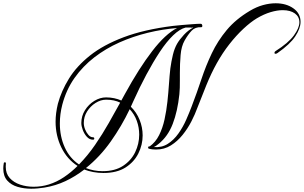

<svg xmlns="http://www.w3.org/2000/svg" viewBox="-343 -864 1853 1171"><path d="M-153 287Q-197 287 -236 275.5Q-275 264 -299 237Q-323 210 -323 164Q-323 148 -320 132Q-320 126 -313 126Q-307 126 -307 131Q-307 137 -307.5 142Q-308 147 -308 153Q-308 195 -283.5 222Q-259 249 -220 262Q-181 275 -138 275Q-90 275 -45 261Q3 246 47 216.5Q91 187 130 148Q66 107 31 35Q-4 -37 -4 -122Q-4 -173 10 -231Q31 -309 77.5 -384.5Q124 -460 205.5 -525Q287 -590 411.5 -637Q536 -684 712 -706Q735 -709 767.5 -711.5Q800 -714 831 -716.5Q862 -719 880 -719H881Q886 -719 888.5 -715Q891 -711 891 -706Q891 -698 884 -698Q848 -700 826 -677Q804 -654 783 -617Q763 -582 758.5 -528.5Q754 -475 754 -420V-373Q754 -350 753.5 -328.5Q753 -307 751 -289Q740 -185 710.5 -108.5Q681 -32 625 13Q607 28 595 33Q643 37 680 13.5Q717 -10 745 -49.5Q773 -89 792.5 -133.5Q812 -178 826 -215Q858 -299 885.5 -381.5Q913 -464 949 -539.5Q985 -615 1040 -681Q1095 -747 1181 -798Q1221 -822 1261 -833Q1301 -844 1338 -844Q1403 -844 1446.5 -813Q1490 -782 1490 -731Q1490 -691 1458 -642.5Q1426 -594 1350 -541Q1344 -536 1337 -536Q1331 -536 1331 -542Q1331 -548 1337 -552Q1416 -602 1449.5 -648Q1483 -694 1483 -728Q1483 -762 1455.5 -782Q1428 -802 1381 -802Q1348 -802 1307.5 -790Q1267 -778 1223 -752Q1185 -729 1141.5 -688.5Q1098 -648 1056 -594.5Q1014 -541 979 -478Q945 -417 915.5 -344.5Q886 -272 861 -207Q847 -168 824.5 -124Q802 -80 770.5 -41Q739 -2 699 23Q659 48 609 48Q599 48 588 47Q577 46 566 43Q561 43 561 38Q558 36 560 35H561Q561 27 570 29Q606 3 627.5 -40Q649 -83 660.5 -135.5Q672 -188 678 -243.5Q684 -299 687.5 -351.5Q691 -404 696 -447Q702 -491 711.5 -530Q721 -569 737 -597Q752 -623 778.5 -651.5Q805 -680 836 -696H830Q829 -695 826 -695Q825 -695 824 -695.5Q823 -696 821 -696H789Q753 -687 713 -648.5Q673 -610 632 -548Q591 -486 549.5 -408.5Q508 -331 469 -244L455 -213Q490 -179 508.5 -133Q527 -87 527 -38Q527 19 501 71.5Q475 124 422.5 157.5Q370 191 288 191Q256 191 226.5 185.5Q197 180 171 170Q117 212 56.5 240.5Q-4 269 -72 280Q-91 283 -112 285Q-133 287 -153 287ZM139 139Q192 85 237 19.5Q282 -46 320 -113Q358 -180 390 -238Q354 -256 304 -256Q271 -256 239.5 -236Q208 -216 188 -184Q168 -152 168 -114Q168 -95 176 -75Q184 -55 196.5 -41Q209 -27 223 -27Q232 -27 232 -19Q232 -12 224 -12Q203 -12 187 -29.5Q171 -47 162 -71Q153 -95 153 -114Q153 -156 175 -191.5Q197 -227 232 -248.5Q267 -270 304 -270Q330 -270 353.5 -265Q377 -260 397 -251L419 -291Q505 -448 585.5 -552.5Q666 -657 737 -693Q648 -686 558 -664Q468 -642 385 -605Q302 -568 232 -514Q162 -460 111.5 -388.5Q61 -317 37 -226Q22 -168 22 -111Q22 -31 52 35Q82 101 139 139ZM283 180Q358 180 407.5 147.5Q457 115 481.5 64Q506 13 506 -43Q506 -86 491.5 -126.5Q477 -167 448 -198Q399 -95 332.5 -1Q266 93 181 161Q204 170 229.5 175Q255 180 283 180Z"/></svg>

Font: Mea Culpa
Style: Regular
Weight: 400
Designer: Robert E. Leuschke
Foundry: Robert E. Leuschke
Version: Version 1.010; ttfautohint (v1.8.3)